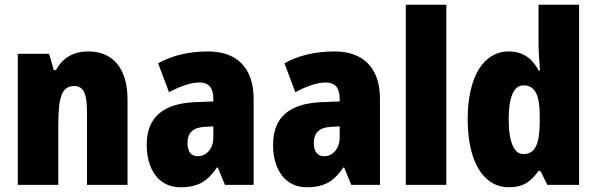

<svg xmlns="http://www.w3.org/2000/svg" viewBox="-20 -780 2518 810"><path d="M353 -563C289 -563 244 -536 216 -484H207L187 -553H55V0H226V-250C226 -370 240 -417 293 -417C336 -417 347 -379 347 -306V0H518V-360C518 -493 455 -563 353 -563Z M858 -563C775 -563 704 -545 647 -513L693 -391C743 -418 787 -432 822 -432C860 -432 880 -410 880 -364V-352L802 -349C670 -343 599 -287 599 -169C599 -70 646 10 741 10C817 10 856 -16 895 -73H899L929 0H1050V-363C1050 -496 977 -563 858 -563ZM846 -245 880 -247V-200C880 -153 851 -121 815 -121C787 -121 771 -139 771 -177C771 -220 794 -243 846 -245Z M1391 -563C1308 -563 1237 -545 1180 -513L1226 -391C1276 -418 1320 -432 1355 -432C1393 -432 1413 -410 1413 -364V-352L1335 -349C1203 -343 1132 -287 1132 -169C1132 -70 1179 10 1274 10C1350 10 1389 -16 1428 -73H1432L1462 0H1583V-363C1583 -496 1510 -563 1391 -563ZM1379 -245 1413 -247V-200C1413 -153 1384 -121 1348 -121C1320 -121 1304 -139 1304 -177C1304 -220 1327 -243 1379 -245Z M1863 0V-760H1692V0Z M2127 10C2187 10 2219 -13 2252 -59H2260L2289 0H2423V-760H2252V-595C2252 -566 2255 -525 2258 -482H2253C2224 -536 2184 -563 2126 -563C2021 -563 1953 -458 1953 -277C1953 -97 2020 10 2127 10ZM2188 -130C2150 -130 2126 -177 2126 -278C2126 -373 2149 -420 2188 -420C2238 -420 2257 -378 2257 -290V-263C2256 -170 2237 -130 2188 -130Z"/></svg>

Font: Noto Sans Hebrew Condensed Black
Style: Regular
Weight: 900
Width: 3
Designer: Monotype Design Team
Foundry: Monotype Imaging Inc.
Version: Version 2.004